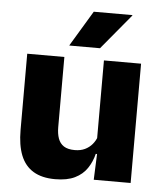

<svg xmlns="http://www.w3.org/2000/svg" viewBox="-51 -732 668 788"><g transform="rotate(5 283.0 -338.0)"><path d="M199.5 -491.5V-202.5Q199.5 -175.5 206.5 -155.8Q213.5 -136 230 -125.2Q246.5 -114.5 275 -114.5Q299 -114.5 316.8 -123Q334.5 -131.5 346.8 -146Q359 -160.5 365 -178L388.5 -106.5H362.5Q354.5 -73.5 336.2 -46.5Q318 -19.5 286.2 -4Q254.5 11.5 205 11.5Q150.5 11.5 115.2 -9.8Q80 -31 63.2 -73Q46.5 -115 46.5 -178V-491.5ZM515.5 -491.5V0H363.5L368.5 -123L362.5 -137V-491.5ZM303.5 -687H462.5V-685L342 -540H216V-541.5Z"/></g></svg>

Font: Anek Telugu Medium
Style: Bold
Weight: 700
Version: Version 1.003